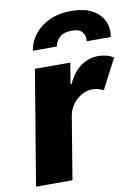

<svg xmlns="http://www.w3.org/2000/svg" viewBox="-88 -842 654 901"><g transform="rotate(-10 239.5 -391.5)"><path d="M9.6 0 100.5 -545.5H269.2L252.5 -446H258.2Q282.3 -500 320.1 -526.5Q358 -552.9 403.4 -552.9Q446.7 -552.9 475.5 -533L401.6 -390.6Q391 -395.6 378.4 -399.7Q365.8 -403.8 350.1 -403.8Q309.7 -403.8 275.4 -374.3Q241.1 -344.8 232.2 -296.2L183.2 0ZM105.8 -630.7Q116.8 -697.8 173.5 -740.6Q230.1 -783.4 315.7 -783.4Q400.6 -783.4 444.2 -740.6Q487.9 -697.8 477.3 -630.7H362.6Q365.4 -654.5 352.5 -673.1Q339.5 -691.8 301.1 -691.8Q262.4 -691.8 242.9 -672.9Q223.4 -654.1 220.2 -630.7Z"/></g></svg>

Font: Inter UI Extra Bold
Style: Italic
Weight: 800
Italic angle: 9.39999°
Designer: Rasmus Andersson
Foundry: rsms
Version: 3.2;8d6f07862